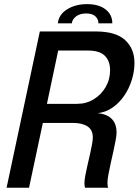

<svg xmlns="http://www.w3.org/2000/svg" viewBox="-20 -886 654 906"><path d="M11 0 168 -737.5H432.5Q526 -737.5 570.2 -697Q614.5 -656.5 614.5 -589Q614.5 -549.5 602 -509Q589.5 -468.5 566 -434.2Q542.5 -400 510.5 -378Q478.5 -356 440.5 -352Q464.5 -350 484.8 -340.8Q505 -331.5 517.5 -312Q530 -292.5 530 -260.5Q530 -246.5 525.5 -222.8Q521 -199 514.8 -170.8Q508.5 -142.5 502.2 -114.2Q496 -86 491.5 -62Q487 -38 487 -23.5Q487 -15.5 488 -9.2Q489 -3 491 0H381.5Q378.5 -7.5 378.5 -22Q378.5 -35.5 382.5 -57.5Q386.5 -79.5 392.5 -105Q398.5 -130.5 404.2 -156Q410 -181.5 414 -203.2Q418 -225 418 -237.5Q418 -273 393 -289.5Q368 -306 323 -306H134L189.5 -340.5L117 0ZM194.5 -363 151.5 -396H344Q387 -396 422.2 -417.5Q457.5 -439 478.5 -475Q499.5 -511 499.5 -555Q499.5 -597.5 475 -622.5Q450.5 -647.5 395.5 -647.5H207.5L266.5 -704ZM253 -776Q257 -817 296.5 -841.8Q336 -866.5 391 -866.5Q446 -866.5 478 -841.8Q510 -817 510 -776H444.5Q444.5 -795 430.2 -808.8Q416 -822.5 386.5 -822.5Q357.5 -822.5 339.2 -808.8Q321 -795 319 -776Z"/></svg>

Font: Epilogue Medium
Style: Italic
Weight: 500
Italic angle: -12°
Designer: Tyler Finck
Foundry: Etcetera Type Co
Version: Version 2.112